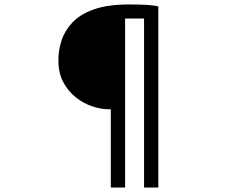

<svg xmlns="http://www.w3.org/2000/svg" viewBox="-20 -784 1040 861"><path d="M468 -294Q433 -294 394 -307Q355 -320 320.5 -347Q286 -374 264 -415Q242 -456 242 -512Q241 -556 255.5 -601Q270 -646 304.5 -683Q339 -720 401 -742Q463 -764 558 -764Q608 -764 639.5 -762Q671 -760 690 -755V57H626V-701H541V57H477V-294Z"/></svg>

Font: Noto Sans SC Thin
Style: Regular
Weight: 400
Version: Version 2.004-H2;hotconv 1.0.118;makeotfexe 2.5.65603